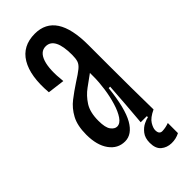

<svg xmlns="http://www.w3.org/2000/svg" viewBox="-225 -572 751 751"><g transform="rotate(-45 150.0 -197.0)"><path d="M105 10Q65 10 40.5 -24Q16 -58 16 -116Q16 -166 33 -197.5Q50 -229 76.5 -249.5Q103 -270 132 -289Q162 -308 176 -319.5Q190 -331 194 -343.5Q198 -356 198 -376Q198 -473 148 -473Q118 -473 105.5 -435.5Q93 -398 101 -328L30 -337Q22 -433 53.5 -485.5Q85 -538 153 -538Q270 -538 270 -359V-241Q270 -181 270.5 -120.5Q271 -60 272 0H201Q205 -46 208.5 -91.5Q212 -137 215 -183H207Q196 -81 170 -35.5Q144 10 105 10ZM124 -53Q141 -53 154.5 -73Q168 -93 177.5 -124.5Q187 -156 192 -191Q197 -226 197 -257V-277Q175 -261 149.5 -242.5Q124 -224 106 -196Q88 -168 88 -121Q88 -83 99.5 -68Q111 -53 124 -53ZM274 133Q253 144 228.5 143.5Q204 143 186.5 128.5Q169 114 169 82Q169 55 182 38.5Q195 22 211 14.5Q227 7 235 6V-5H272V0Q240 15 229.5 32.5Q219 50 219 62Q219 85 237 84.5Q255 84 274 77Z"/></g></svg>

Font: Bricolage Grotesque 96pt Condensed Light
Style: Regular
Weight: 300
Width: 3
Designer: Mathieu Triay
Foundry: Atelier Triay
Version: Version 1.001; ttfautohint (v1.8.4.7-5d5b);gftools[0.9.33.de